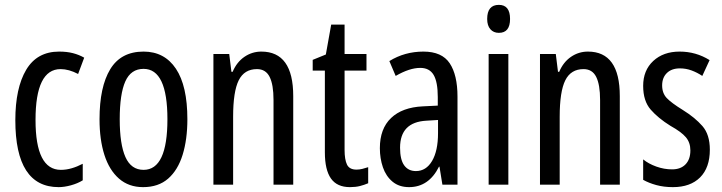

<svg xmlns="http://www.w3.org/2000/svg" viewBox="-20 -759 2969 789"><path d="M221 10Q43 10 43 -265Q43 -397 87.5 -472Q132 -547 223 -547Q255 -547 280 -540.5Q305 -534 326 -522L301 -455Q263 -475 229 -475Q126 -475 126 -266Q126 -61 230 -61Q252 -61 274.5 -67.5Q297 -74 320 -86V-18Q299 -5 271.5 2.5Q244 10 221 10Z M750 -269Q750 -186 730.5 -123Q711 -60 671 -25Q631 10 568 10Q509 10 469 -25Q429 -60 409 -122.5Q389 -185 389 -269Q389 -402 433 -474.5Q477 -547 570 -547Q656 -547 703 -476.5Q750 -406 750 -269ZM472 -269Q472 -166 495.5 -113.5Q519 -61 570 -61Q668 -61 668 -269Q668 -476 570 -476Q518 -476 495 -424.5Q472 -373 472 -269Z M1054 -547Q1185 -547 1185 -364V0H1104V-348Q1104 -411 1088 -443Q1072 -475 1036 -475Q984 -475 961 -429Q938 -383 938 -279V0H857V-537H922L931 -464H936Q953 -504 984.5 -525.5Q1016 -547 1054 -547Z M1445 -62Q1457 -62 1469 -65Q1481 -68 1493 -72V-6Q1477 1 1459 5.5Q1441 10 1418 10Q1365 10 1340 -25.5Q1315 -61 1315 -133V-469H1265V-513L1319 -535L1341 -658H1396V-537H1486V-469H1396V-143Q1396 -103 1406 -82.5Q1416 -62 1445 -62Z M1720 -547Q1796 -547 1828 -499Q1860 -451 1860 -362V0H1798L1786 -74H1784Q1742 10 1661 10Q1620 10 1593 -12.5Q1566 -35 1553.5 -71.5Q1541 -108 1541 -150Q1541 -230 1587 -274Q1633 -318 1718 -322L1779 -325V-360Q1779 -422 1762 -451Q1745 -480 1707 -480Q1663 -480 1606 -447L1580 -508Q1643 -547 1720 -547ZM1732 -263Q1624 -257 1624 -152Q1624 -103 1641 -79.5Q1658 -56 1689 -56Q1731 -56 1755.5 -97.5Q1780 -139 1780 -212V-266Z M2030 -739Q2076 -739 2076 -681Q2076 -624 2030 -624Q2008 -624 1995 -639Q1982 -654 1982 -681Q1982 -739 2030 -739ZM2069 -537V0H1988V-537Z M2396 -547Q2527 -547 2527 -364V0H2446V-348Q2446 -411 2430 -443Q2414 -475 2378 -475Q2326 -475 2303 -429Q2280 -383 2280 -279V0H2199V-537H2264L2273 -464H2278Q2295 -504 2326.5 -525.5Q2358 -547 2396 -547Z M2897 -144Q2897 -70 2857 -30Q2817 10 2745 10Q2708 10 2677 1.5Q2646 -7 2623 -20V-104Q2645 -86 2677 -74.5Q2709 -63 2742 -63Q2777 -63 2797 -83.5Q2817 -104 2817 -141Q2817 -173 2798.5 -195Q2780 -217 2735 -242Q2685 -273 2654 -308.5Q2623 -344 2623 -406Q2623 -470 2664.5 -508.5Q2706 -547 2773 -547Q2840 -547 2896 -512L2866 -447Q2845 -461 2822 -469.5Q2799 -478 2774 -478Q2740 -478 2720.5 -459Q2701 -440 2701 -408Q2701 -376 2720 -356Q2739 -336 2786 -307Q2836 -276 2866.5 -241Q2897 -206 2897 -144Z"/></svg>

Font: Noto Sans Sinhala ExtraCondensed
Style: Regular
Weight: 400
Width: 2
Designer: Jelle Bosma - Monotype Design Team
Foundry: Monotype Imaging Inc.
Version: Version 2.006; ttfautohint (v1.8.4.7-5d5b)